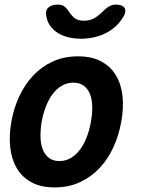

<svg xmlns="http://www.w3.org/2000/svg" viewBox="-20 -805 640 835"><path d="M218 10Q157.2 10 116.2 -12.6Q75.3 -35.1 52.5 -74.2Q29.8 -113.2 24.4 -165Q19 -216.8 29.3 -275.3Q39.6 -333.8 63.5 -385.4Q87.4 -437.1 123.8 -476Q160.3 -514.9 209.2 -537.4Q258.2 -560 319 -560Q380.1 -560 421.1 -537.4Q462 -514.9 484.8 -476.3Q507.5 -437.8 512.9 -386.1Q518.3 -334.5 507.3 -275.3Q497 -216.8 473.3 -165Q449.6 -113.2 413 -74.2Q376.4 -35.1 327.6 -12.6Q278.8 10 218 10ZM238.2 -104.5Q265.5 -104.5 288.2 -118Q311 -131.4 328.1 -154.5Q345.3 -177.5 357.3 -208.8Q369.4 -240 375.3 -275.3Q381.9 -311.3 381.1 -342.2Q380.3 -373.2 371.4 -395.9Q362.6 -418.6 344.5 -432Q326.4 -445.5 298.8 -445.5Q271.2 -445.5 248.5 -432Q225.7 -418.6 208.6 -395.5Q191.4 -372.5 179.5 -341.4Q167.6 -310.3 161 -275Q155.4 -239.7 156.2 -208.6Q157 -177.5 166.2 -154.5Q175.4 -131.4 193.2 -118Q210.9 -104.5 238.2 -104.5ZM181.3 -735.3Q176.1 -757.9 189.8 -771.4Q203.5 -785 230.9 -785Q241.2 -785 248.7 -782.7Q256.2 -780.4 260.9 -776.1Q271.7 -767.8 279.1 -755.5Q286.4 -743.1 298 -732.1Q314.3 -714.8 345.5 -714.8Q376.7 -714.8 399.7 -732.1Q415 -742.1 426 -754Q437 -765.8 449.8 -774.1Q457.8 -779.4 465.3 -782.2Q472.8 -785 484.1 -785Q511.5 -785 521 -771.4Q530.4 -757.9 518.5 -735.3Q500.4 -702.7 467.9 -677.9Q412 -637.2 332.3 -636.5Q252.6 -637.2 210.7 -677.9Q186.1 -702.7 181.3 -735.3Z"/></svg>

Font: Maple Mono
Style: Italic
Weight: 400
Italic angle: -10°
Monospace: yes
Designer: subframe7536
Version: Version 7.300